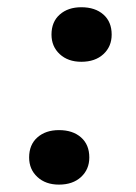

<svg xmlns="http://www.w3.org/2000/svg" viewBox="-20 -497 373 528"><path d="M60.1 -64Q60.1 -99.1 82.8 -119.1Q105.5 -139.2 142.1 -139.2Q180.2 -139.2 202.9 -119.1Q225.6 -99.1 225.6 -64Q225.6 -31.2 202.9 -10.3Q180.2 10.7 142.1 10.7Q105.5 10.7 82.8 -10.3Q60.1 -31.2 60.1 -64ZM121.6 -401.9Q121.6 -437 144.3 -457Q167 -477.1 203.6 -477.1Q241.7 -477.1 264.4 -457Q287.1 -437 287.1 -401.9Q287.1 -369.1 264.4 -348.1Q241.7 -327.1 203.6 -327.1Q167 -327.1 144.3 -348.1Q121.6 -369.1 121.6 -401.9Z"/></svg>

Font: PT Astra Sans
Style: Bold Italic
Weight: 700
Italic angle: -16°
Designer: A.Korolkova, I. Chaeva
Foundry: ParaType Ltd
Version: Version 1.002W